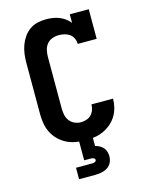

<svg xmlns="http://www.w3.org/2000/svg" viewBox="-139 -829 878 1134"><g transform="rotate(-15 300.0 -261.5)"><path d="M298 8Q268 8 239 3Q210 -2 183.5 -15Q157 -28 135.5 -49Q114 -70 100.5 -96.5Q87 -123 82 -152Q77 -181 77 -210V-525Q77 -551 80.5 -578Q84 -605 93 -630Q102 -655 117.5 -677.5Q133 -700 155 -715.5Q177 -731 203 -737Q229 -743 256 -743Q276 -743 296 -740Q316 -737 335 -729.5Q354 -722 370.5 -710Q387 -698 399 -683V-735H515V-554H399Q399 -572 391.5 -588.5Q384 -605 369.5 -615Q355 -625 338 -629Q321 -633 303 -633Q283 -633 263 -625.5Q243 -618 230.5 -602Q218 -586 213.5 -565.5Q209 -545 209 -525V-210Q209 -191 213 -171Q217 -151 229 -135Q241 -119 259.5 -110.5Q278 -102 298 -102Q315 -102 332 -107.5Q349 -113 361 -125Q373 -137 379 -154Q385 -171 385 -188Q385 -188 385 -188Q385 -188 385 -188H517Q517 -188 517 -188Q517 -188 517 -188Q517 -160 510 -133Q503 -106 488.5 -82.5Q474 -59 452.5 -41Q431 -23 405.5 -11.5Q380 0 352.5 4Q325 8 298 8ZM200 220V150H300Q308 150 316 146.5Q324 143 324 135Q324 127 316 123.5Q308 120 300 120H258V0H342V55Q356 58 368.5 65Q381 72 390.5 82.5Q400 93 404 107Q408 121 408 135Q408 155 399.5 173Q391 191 374.5 201.5Q358 212 338.5 216Q319 220 300 220Z"/></g></svg>

Font: Iosevka Curly Slab XBdEx
Style: Regular
Weight: 800
Width: 7
Monospace: yes
Designer: Belleve Invis
Foundry: Belleve Invis
Version: Version 11.0.0; ttfautohint (v1.8.3)